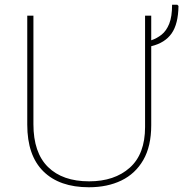

<svg xmlns="http://www.w3.org/2000/svg" viewBox="-20 -780 773 810"><path d="M618 -610Q642 -618 662 -634Q682 -650 694 -680Q706 -710 706 -760H728L733 -755Q732 -679 704 -639Q676 -599 618 -585V-252Q618 -163 584.5 -105Q551 -47 492 -18.5Q433 10 355 10Q231 10 163 -57Q95 -124 95 -254V-714H121V-256Q121 -136 182.5 -75.5Q244 -15 356 -15Q463 -15 527.5 -72.5Q592 -130 592 -244V-714H618Z"/></svg>

Font: Noto Sans Thin
Style: Regular
Weight: 100
Designer: Monotype Design Team
Foundry: Monotype Imaging Inc.
Version: Version 2.007